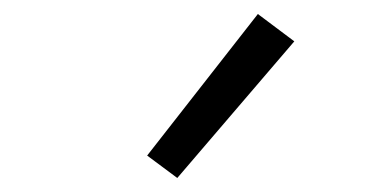

<svg xmlns="http://www.w3.org/2000/svg" viewBox="-20 -798 540 274"><path d="M233 -544 190 -576 348 -778 400 -739Z"/></svg>

Font: Iosevka SS01 Light
Style: Regular
Weight: 300
Monospace: yes
Designer: Belleve Invis
Foundry: Belleve Invis
Version: 2.3.3; ttfautohint (v1.8.3)